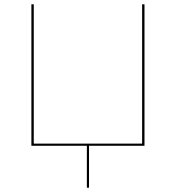

<svg xmlns="http://www.w3.org/2000/svg" viewBox="-20 -678 818 893"><path d="M652 -658V0H394V195H384V0H126V-658H137V-10H641V-658Z"/></svg>

Font: Ysabeau SC Hairline
Style: Regular
Weight: 100
Designer: Christian Thalmann (Catharsis Fonts)
Version: Version 0.003